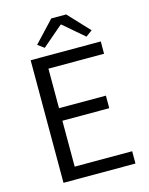

<svg xmlns="http://www.w3.org/2000/svg" viewBox="-127 -944 795 1024"><g transform="rotate(-15 270.5 -432.0)"><path d="M93.8 0V-676.8H481V-608.9H173.8V-390.6H432.6V-321.3H173.8V-67.9H491.2V0ZM183.6 -721.2 148.4 -747.1 257.8 -863.8H339.8L449.2 -747.1L414.1 -721.2L300.8 -818.4H296.9Z"/></g></svg>

Font: Akatab
Style: Regular
Weight: 400
Designer: SIL Global
Foundry: SIL Global
Version: Version 4.100